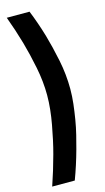

<svg xmlns="http://www.w3.org/2000/svg" viewBox="-133 -798 527 961"><g transform="rotate(-15 130.0 -317.5)"><path d="M11 120Q37 44 58 -34Q67 -67 75 -104Q83 -141 90 -179Q97 -217 101 -255Q105 -293 105 -329Q105 -399 90 -474Q75 -549 57 -612Q36 -685 10 -755H128Q155 -688 176 -617Q194 -555 209.5 -479.5Q225 -404 225 -329Q225 -291 220.5 -252Q216 -213 209.5 -174Q203 -135 194 -98.5Q185 -62 176 -29Q155 48 128 120Z"/></g></svg>

Font: Panefresco 750wt
Style: Regular
Weight: 750
Foundry: Campivisivi & Chank Co
Version: Version 1.000